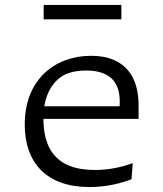

<svg xmlns="http://www.w3.org/2000/svg" viewBox="-20 -744 660 776"><path d="M225 -432C245 -447 279.5 -459 327.5 -459C421 -459 464 -415.5 464 -333C464 -326.5 464 -320 463.5 -314.5H159C170 -382 202.5 -416 225 -432ZM80 -241C80 -84 170 12 342 12C416.5 12 476 -6 511.5 -19.5L516.5 -84.5C477.5 -70.5 425 -57 363.5 -57C199 -57 156 -152 155.5 -263.5H540V-320.5C540 -426 492 -518.5 348 -518.5C205 -518.5 80 -425.5 80 -241ZM156.5 -666H470.5V-724H156.5Z"/></svg>

Font: Monaspace Argon Light
Style: Regular
Weight: 300
Designer: Riley Cran & the Lettermatic Team
Foundry: Lettermatic
Version: Version 1.000 (Monaspace Argon)